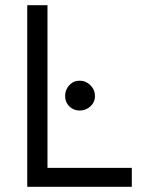

<svg xmlns="http://www.w3.org/2000/svg" viewBox="-20 -720 548 740"><path d="M163 -700V-73H488V0H85V-700ZM231 -350Q231 -374 247 -391.5Q263 -409 287 -409Q311 -409 328.5 -391.5Q346 -374 346 -350Q346 -326 328.5 -310Q311 -294 287 -294Q263 -294 247 -310Q231 -326 231 -350Z"/></svg>

Font: MedMera Sans
Style: Regular
Weight: 400
Designer: Kasper Nordkvist
Foundry: UNCUT.wtf
Version: Version 1.300